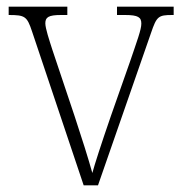

<svg xmlns="http://www.w3.org/2000/svg" viewBox="-20 -556 547 576"><path d="M76 -462 231 0H274L433 -457C450 -507 455 -511 497 -511H501V-536H331V-511H355C395 -511 404 -504 404 -485C404 -467 391 -433 370 -371L313 -209C283 -122 264 -63 257 -37C247 -74 223 -150 204 -207L137 -407C128 -435 116 -471 116 -486C116 -504 125 -511 163 -511H182V-536H6V-511C55 -511 61 -507 76 -462Z"/></svg>

Font: Noto Serif Devanagari SemiCondensed ExtraLight
Style: Regular
Weight: 200
Width: 4
Designer: Universal Thirst, Indian Type Foundry and the Monotype Design Team
Foundry: Monotype Imaging Inc.
Version: Version 2.004